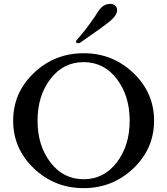

<svg xmlns="http://www.w3.org/2000/svg" viewBox="-20 -959 864 992"><path d="M385 -736Q372 -736 372 -745Q372 -748 393 -771.5Q414 -795 444.5 -837Q475 -879 486 -898Q511 -939 550 -939Q565 -939 575 -930Q585 -921 585 -907Q585 -881 551 -852Q517 -823 395 -739Q390 -736 385 -736ZM155 -582Q262 -684 412 -684Q562 -684 669 -582Q776 -480 776 -335.5Q776 -191 669 -89Q562 13 412 13Q262 13 155 -89Q48 -191 48 -335.5Q48 -480 155 -582ZM583.5 -551Q517 -638 412 -638Q307 -638 240.5 -551Q174 -464 174 -335.5Q174 -207 240.5 -120Q307 -33 412 -33Q517 -33 583.5 -120Q650 -207 650 -335.5Q650 -464 583.5 -551Z"/></svg>

Font: Sedan
Style: Regular
Weight: 400
Designer: Sebastian Salazar
Foundry: Sebastian Salazar
Version: Version 1.001